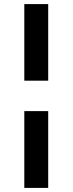

<svg xmlns="http://www.w3.org/2000/svg" viewBox="-20 -758 355 940"><path d="M99 162V-214H216V162ZM99 -363V-738H216V-363Z"/></svg>

Font: REM SemiBold
Style: Regular
Weight: 600
Designer: Octavio Pardo
Foundry: Ashler Design
Version: Version 1.005;gftools[0.9.28]